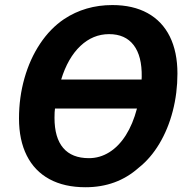

<svg xmlns="http://www.w3.org/2000/svg" viewBox="-20 -745 766 774"><path d="M56.6 -267.6Q56.6 -352.1 78.6 -429.7Q100.6 -507.3 141.6 -568.8Q182.6 -630.4 238.3 -668Q323.7 -724.6 433.1 -724.6Q516.1 -724.6 575 -692.1Q633.8 -659.7 664.6 -597.7Q695.3 -535.6 695.3 -448.7Q695.3 -370.1 676.5 -297.4Q657.7 -224.6 622.3 -165.5Q586.9 -106.4 538.6 -68.4Q450.7 9.8 324.7 9.8Q239.3 9.8 179.2 -22.9Q119.1 -55.7 87.9 -117.9Q56.6 -180.2 56.6 -267.6ZM532.2 -307.6H201.7Q199.7 -295.4 199.7 -270Q199.7 -189.5 234.9 -148.4Q270 -107.4 338.4 -107.4Q382.3 -107.4 420.4 -131.1Q458.5 -154.8 487.1 -199.7Q515.6 -244.6 532.2 -307.6ZM550.8 -424.3 551.3 -435.1Q552.7 -519 518.8 -563.2Q484.9 -607.4 419.9 -607.4Q354.5 -607.4 304 -559.6Q253.4 -511.7 226.6 -424.3Z"/></svg>

Font: Viking Open Sans
Style: Bold Italic
Weight: 700
Italic angle: -12°
Foundry: Ascender Corporation
Version: Version 2.000